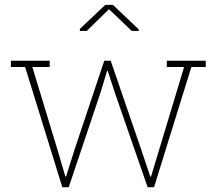

<svg xmlns="http://www.w3.org/2000/svg" viewBox="-20 -782 913 802"><path d="M240.2 0 85 -502H25.4V-528.3H187.5V-502H115.2L221.2 -152.8L252.9 -44.9L255.9 -44.4L290 -152.8L415.5 -528.3H442.4L571.3 -152.8L607.9 -43.9L610.8 -44.4L643.6 -152.8L749 -502H676.8V-528.3H839.4V-502H779.3L623.5 0H596.7L459 -397L430.2 -485.4H427.2L400.4 -397L267.1 0ZM313.5 -652.8V-661.1L419.9 -761.7H451.7L559.6 -659.2V-652.8H530.3L435.1 -743.7L342.3 -652.8Z"/></svg>

Font: Roboto Slab Thin
Style: Regular
Weight: 100
Designer: Google
Version: Version 2.000; ttfautohint (v1.8.1.43-b0c9)